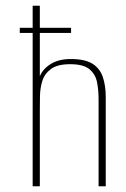

<svg xmlns="http://www.w3.org/2000/svg" viewBox="-20 -650 439 670"><path d="M94 0V-535H49V-553H94V-630H119V-553H228V-535H119V-384Q130 -410 157.5 -427Q185 -444 227 -444Q276 -444 302 -428Q328 -412 338.5 -382Q349 -352 349 -311V0H324V-305Q324 -336 318.5 -363.5Q313 -391 292 -408.5Q271 -426 225 -426Q180 -426 157.5 -409Q135 -392 127.5 -367Q120 -342 119.5 -315.5Q119 -289 119 -269V0Z"/></svg>

Font: Alumni Sans Thin
Style: Regular
Weight: 100
Designer: Robert E. Leuschke
Foundry: Robert E. Leuschke
Version: Version 1.018